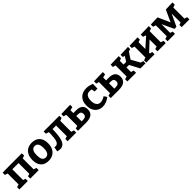

<svg xmlns="http://www.w3.org/2000/svg" viewBox="572 -2417 4300 4300"><g transform="rotate(-45 2721.5 -267.0)"><path d="M29 0V-71.7L122.7 -101L95.7 -57V-477.3L131.7 -426.3L29 -459.3V-530.7L233 -534H640V-462.7L546 -429.3L573.3 -479.7V-57L546.3 -101L640 -71.7V0H373.3V-71.7L456.3 -97L433.3 -57V-467.3L469.7 -431L199.7 -431.3L235.7 -467.3V-57L212.7 -97L295.7 -71.7V0Z M964.7 -546Q1083.3 -546 1149.3 -476Q1215.3 -406 1215.3 -276.7Q1215.3 -187.3 1183 -122.7Q1150.7 -58 1090.7 -23Q1030.7 12 946.7 12Q828.7 12 764.2 -57.8Q699.7 -127.7 699.7 -257Q699.7 -347.3 731.2 -411.8Q762.7 -476.3 821.8 -511.2Q881 -546 964.7 -546ZM958 -446.3Q901 -446.3 873.2 -401.5Q845.3 -356.7 845.3 -263.7Q845.3 -171.3 872.2 -129.5Q899 -87.7 954 -87.7Q993.7 -87.7 1019 -108Q1044.3 -128.3 1057 -169.2Q1069.7 -210 1069.7 -270.3Q1069.7 -361.3 1041.8 -403.8Q1014 -446.3 958 -446.3Z M1317.7 10Q1298.7 10 1277.3 6.2Q1256 2.3 1231 -5L1251.3 -114Q1261 -112.3 1269.2 -111.3Q1277.3 -110.3 1285 -110.3Q1336.7 -110.3 1361.7 -152.2Q1386.7 -194 1395 -274.8Q1403.3 -355.7 1404 -472L1440 -430.3L1330.7 -462.7V-534H1829V-462.7L1735 -431L1762.3 -474.7V-81.7L1752 -94.3L1829 -71.7V0H1555.7V-71.7L1632.7 -94.3L1622.3 -81.7V-470.7L1644.3 -431H1470L1510.7 -469Q1509.7 -359 1501.3 -270.7Q1493 -182.3 1472 -119.7Q1451 -57 1413.5 -23.5Q1376 10 1317.7 10Z M1886 0V-71.7L1963 -94.3L1952.7 -81.7V-462L1968 -435.7L1886 -459.3V-530.7L2172.7 -537.7V-466.3L2070 -439.7L2092.7 -462V-336.7L2070.7 -354.7H2181Q2277 -354.7 2329.7 -312.2Q2382.3 -269.7 2382.3 -182Q2382.3 -94.7 2324.2 -47.3Q2266 0 2137 0ZM2092.7 -73.3 2070.7 -93H2134Q2190.7 -93 2216.3 -114.3Q2242 -135.7 2242 -179.3Q2242 -221 2219.3 -241.3Q2196.7 -261.7 2148.7 -261.7H2070.7L2092.7 -280Z M2662 12Q2593 12 2537.5 -20.3Q2482 -52.7 2450.2 -114Q2418.3 -175.3 2418.3 -262.3Q2418.3 -341.3 2441.3 -395.3Q2464.3 -449.3 2503.2 -482.7Q2542 -516 2590.2 -531Q2638.3 -546 2689 -546Q2737.3 -546 2786.2 -533.8Q2835 -521.7 2866 -506.7L2861.7 -360H2772L2757.3 -442L2768.3 -433.7Q2753 -440 2731.7 -443.2Q2710.3 -446.3 2691.7 -446.3Q2648.7 -446.3 2620.2 -424.7Q2591.7 -403 2577.8 -363.5Q2564 -324 2564 -270.3Q2564 -211.7 2580.2 -171.7Q2596.3 -131.7 2625.8 -111.5Q2655.3 -91.3 2694 -91.3Q2725.3 -91.3 2762 -104.3Q2798.7 -117.3 2839.3 -143.3L2885.7 -72Q2830 -29 2773.8 -8.5Q2717.7 12 2662 12Z M2922 0V-71.7L2999 -94.3L2988.7 -81.7V-462L3004 -435.7L2922 -459.3V-530.7L3208.7 -537.7V-466.3L3106 -439.7L3128.7 -462V-336.7L3106.7 -354.7H3217Q3313 -354.7 3365.7 -312.2Q3418.3 -269.7 3418.3 -182Q3418.3 -94.7 3360.2 -47.3Q3302 0 3173 0ZM3128.7 -73.3 3106.7 -93H3170Q3226.7 -93 3252.3 -114.3Q3278 -135.7 3278 -179.3Q3278 -221 3255.3 -241.3Q3232.7 -261.7 3184.7 -261.7H3106.7L3128.7 -280Z M3449 0V-71.7L3532.7 -96.3L3515.7 -70.3V-463.3L3535.7 -435.7L3449 -459.3V-530.7L3713.7 -537.7V-466.3L3642.3 -441.7L3655.7 -463.3V-299.7L3632.7 -328.7H3766L3722.7 -304L3822.7 -460L3833 -445L3763.3 -458.7V-530L4005.7 -538.3V-467L3923 -447.7L3959.7 -469.3L3827 -268L3839.3 -304L3967 -74L3947.7 -91.3L4023.7 -71.3V0H3860.3L3735.3 -239.7L3756.3 -235.7H3632.7L3655.7 -240V-70.3L3641.3 -97L3723.7 -71.7V0Z M4048 0V-71.7L4141.7 -101L4114.7 -72.3V-458L4150.7 -427L4048 -459.3V-530.7L4310 -537.7V-466.3L4218 -433.7L4248 -461.3V-208L4228.7 -212.7L4475 -431.3L4466 -411L4464.7 -458L4486.7 -435.7L4402.7 -459.3V-530.7L4664.7 -537.7V-466.3L4570.7 -433.7L4598 -461.3V-72.3L4571 -101L4664.7 -71.7V0H4402.7V-71.7L4487.7 -97L4464.7 -72.3V-346.7L4481 -328L4236.7 -100L4248 -121.7V-72.3L4239.7 -91L4310 -71.7V0Z M4876.3 -411H4896.3V-67.7L4883.7 -94.3L4956.3 -71.7V0H4722V-71.7L4804.3 -96.3L4788.7 -67.7V-467.7L4810.3 -432L4722 -459.3V-530.7L4941.3 -537.7L5099 -186H5038.7L5198.3 -530.7L5414.3 -537.7V-466.3L5325 -434.7L5347.7 -470.3V-69L5332.7 -96.3L5414.3 -71.7V0H5169V-71.7L5241.3 -95.7L5225.7 -74.3V-421H5247.3L5092 -89L5028.3 -86Z"/></g></svg>

Font: Bitter Thin
Style: Regular
Weight: 100
Designer: Sol Matas, and Bitter project Authors
Foundry: Sol Matas
Version: Version 2.002